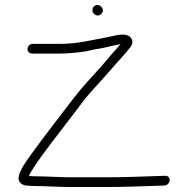

<svg xmlns="http://www.w3.org/2000/svg" viewBox="-20 -794 747 770"><path d="M108.3 -579H219.3C251.5 -579 297.1 -583.8 323.8 -588C346.6 -593 361.5 -597 384.4 -600C411.2 -605 437.8 -612.8 463.3 -617C459.1 -612 459.1 -612 454.8 -607C429.4 -577.7 420 -568.4 390.9 -533C355.2 -492.4 311.8 -447.8 278.2 -404C235.4 -347.6 156.1 -245.8 118.1 -193C101.3 -169.7 74.5 -135.6 62.7 -108C55.7 -93.9 49 -73.9 61.2 -61C73.8 -47.7 91.7 -49.4 115.5 -48C163 -48 212.8 -44 263.3 -44H408.3C472.8 -44 547.9 -46.8 611.6 -49L640.6 -50C650.8 -51.3 660.1 -59.9 660.7 -71C661.3 -81.4 652.5 -90.3 641.7 -89L612.6 -88C548.4 -85.9 475.7 -83 410.3 -83H265.3C216.3 -83 165.3 -87 119.6 -87C111.6 -87 103.6 -87.3 95.6 -88C99.3 -97.5 101.8 -101.4 112.1 -117C128.2 -142.5 132.6 -148.3 149 -171C187.4 -224.4 267 -325.1 309 -382C341.2 -425 385.6 -469 419.7 -509C453.1 -548.6 477.5 -571.2 505.9 -609C511.8 -619.7 512.6 -629 508.4 -637C491.2 -669.4 440.8 -650.2 408.8 -644.5C349.6 -634 292.2 -618 221.4 -618H110.4C99.8 -618 90.9 -608.6 90.3 -598C89.8 -587.4 97.8 -579 110.4 -579ZM350.6 -754.5C349.9 -742.4 360.1 -732 371.4 -732C382.2 -732 391.9 -740.5 392.4 -751.5C393 -763 381.7 -774 370.6 -774C359.8 -774 351.2 -765.5 350.6 -754.5Z"/></svg>

Font: Just Breathe
Style: Obl1
Weight: 400
Foundry: Cannot Into Space Fonts
Version: Version 0.72